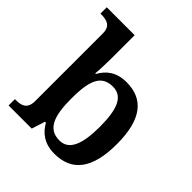

<svg xmlns="http://www.w3.org/2000/svg" viewBox="-207 -900 1051 1051"><g transform="rotate(45 318.0 -375.0)"><path d="M381 10C514 10 586 -76 586 -270C586 -462 514 -547 384 -547C307 -547 262 -512 233 -460H228C231 -485 233 -549 233 -584V-760H17V-711H24C67 -711 103 -701 103 -644V-120C103 -58 65 -49 25 -49H17V0H196L221 -78H228C257 -26 304 10 381 10ZM349 -61C260 -61 233 -135 233 -270C233 -410 260 -477 348 -477C423 -477 453 -409 453 -271C453 -135 423 -61 349 -61Z"/></g></svg>

Font: Noto Serif Georgian SemiBold
Style: Regular
Weight: 600
Designer: Monotype Design Team, Akaki Razmadze
Foundry: Google LLC
Version: Version 2.003